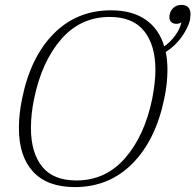

<svg xmlns="http://www.w3.org/2000/svg" viewBox="-20 -752 796 782"><path d="M756 -693Q756 -687 754 -671Q746 -639 720.5 -602.5Q695 -566 655 -540Q662 -508 662 -467Q662 -411 649 -350Q614 -181 519 -85.5Q424 10 285 10Q173 10 115 -52.5Q57 -115 57 -230Q57 -288 70 -350Q104 -519 198.5 -614.5Q293 -710 432 -710Q518 -710 573 -672Q628 -634 649 -563Q674 -581 693 -606.5Q712 -632 719 -661Q710 -655 698 -655Q686 -655 678 -662Q670 -669 670 -682Q670 -703 683.5 -717.5Q697 -732 719 -732Q756 -732 756 -693ZM613 -467Q613 -568 567 -625.5Q521 -683 427 -683Q308 -683 229 -592Q150 -501 119 -350Q106 -289 106 -231Q106 -130 151.5 -73.5Q197 -17 291 -17Q410 -17 489.5 -108Q569 -199 600 -350Q613 -418 613 -467Z"/></svg>

Font: Trirong ExtraLight
Style: Italic
Weight: 275
Italic angle: -12°
Designer: Katatrad Team
Foundry: CadsonDemak
Version: Version 1.003